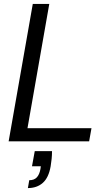

<svg xmlns="http://www.w3.org/2000/svg" viewBox="-20 -720 552 978"><path d="M24 0 147 -700H231L120 -67H446L434 0ZM122 238 129 198Q154 198 167.5 183.5Q181 169 186 141L188 127H143L157 50H245Q245 70 243 89.5Q241 109 238 127Q228 185 198 211.5Q168 238 122 238Z"/></svg>

Font: DM Sans 28pt
Style: Italic
Weight: 400
Italic angle: -10°
Version: Version 4.004;gftools[0.9.30]